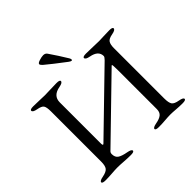

<svg xmlns="http://www.w3.org/2000/svg" viewBox="-209 -1027 1220 1220"><g transform="rotate(-45 401.5 -416.5)"><path d="M210 -551V-181Q210 -170 213 -167.5Q216 -165 221 -170L601 -539Q616 -554 616 -562Q616 -610 551 -622Q518 -628 518 -642Q518 -653 547 -653Q575 -653 608.5 -651.5Q642 -650 663 -650Q679 -650 703 -651.5Q727 -653 756 -653Q785 -653 785 -642Q785 -628 752 -622Q717 -616 707 -600Q697 -584 697 -552V-100Q697 -61 707.5 -45.5Q718 -30 754 -24Q787 -18 787 -6Q787 5 758 5Q729 5 700 2.5Q671 0 652 0Q632 0 603 2.5Q574 5 545 5Q516 5 516 -6Q516 -18 549 -24Q583 -30 599.5 -43.5Q616 -57 616 -85V-434Q616 -485 612 -485Q610 -485 606 -481L218 -104Q211 -97 211 -85Q211 -56 230 -43.5Q249 -31 289 -24Q322 -18 322 -6Q322 5 293 5Q265 5 231.5 2.5Q198 0 176 0Q156 0 125 2.5Q94 5 66 5Q37 5 37 -6Q37 -18 70 -24Q106 -31 118 -46.5Q130 -62 130 -99V-551Q130 -588 121 -602Q112 -616 77 -622Q44 -628 44 -642Q44 -653 73 -653Q102 -653 130 -651.5Q158 -650 176 -650Q195 -650 224 -651.5Q253 -653 282 -653Q311 -653 311 -642Q311 -628 278 -622Q210 -610 210 -551ZM432 -694Q347 -758 302 -796Q289 -808 289 -815Q289 -824 311 -831Q333 -838 347 -838Q365 -838 374 -825Q416 -764 451 -706Q456 -698 456 -691Q456 -685 450 -685Q444 -685 432 -694Z"/></g></svg>

Font: EB Garamond 08
Style: Regular
Weight: 400
Version: Version 0.016 ; ttfautohint (v1.5)